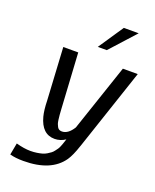

<svg xmlns="http://www.w3.org/2000/svg" viewBox="-171 -858 929 1149"><g transform="rotate(20 293.5 -284.0)"><path d="M508.8 -761.2 363.8 -601.1H306.6L414.1 -761.2ZM586.9 -529.8 413.1 -11.2Q412.6 -9.3 411.1 -5.9Q390.1 57.6 368.2 89.8Q296.9 192.9 120.6 192.9Q70.3 192.9 34.7 183.1L48.8 107.9Q100.1 122.1 140.1 122.1Q162.1 122.1 181.2 119.1Q200.2 116.2 214.6 112.1Q229 107.9 241.7 100.1Q254.4 92.3 262.9 85.9Q271.5 79.6 279.5 68.8Q287.6 58.1 292 52Q296.4 45.9 301.3 34.2Q306.2 22.5 307.6 18.3Q309.1 14.2 312.5 3.9Q314 0 314.5 -2L319.3 -16.6Q287.1 4.9 251 4.9Q169.9 4.9 143.1 -97.2Q133.3 -134.8 131.8 -194.8L112.8 -529.8H208L229 -174.8Q230.5 -152.3 231.4 -139.9Q232.4 -127.4 234.6 -110.8Q236.8 -94.2 240 -85.4Q243.2 -76.7 248 -67.9Q252.9 -59.1 260.3 -55.4Q267.6 -51.8 277.3 -51.8Q316.4 -51.8 348.1 -103L492.2 -529.8Z"/></g></svg>

Font: Aurulent Sans
Style: Italic
Weight: 400
Italic angle: -11°
Version: Version 2007.05.04